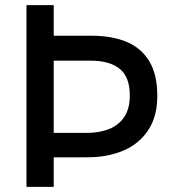

<svg xmlns="http://www.w3.org/2000/svg" viewBox="-20 -727 676 747"><path d="M83 0V-707H189V-588H336Q416 -588 473 -564Q530 -540 561 -488.5Q592 -437 592 -354Q592 -273 556 -219.5Q520 -166 458.5 -140.5Q397 -115 321 -115H189V0ZM189 -210H317Q367 -210 404.5 -225Q442 -240 463.5 -272Q485 -304 485 -356Q485 -427 446 -459Q407 -491 332 -491H189Z"/></svg>

Font: Onest Medium
Style: Regular
Weight: 500
Designer: Dmitri Voloshin, Andrey Kudryavtsev
Foundry: Dmitri Voloshin, Andrey Kudryavtsev
Version: Version 1.000;gftools[0.9.33]